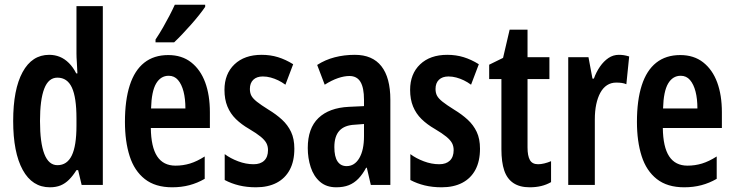

<svg xmlns="http://www.w3.org/2000/svg" viewBox="-20 -786 3121 816"><path d="M192 10Q117 10 76.5 -64Q36 -138 36 -272Q36 -406 76 -479.5Q116 -553 189 -553Q213 -553 234 -544.5Q255 -536 273 -518Q291 -500 304 -474H309Q308 -502 306.5 -522.5Q305 -543 305 -559V-760H417V0H327L312 -63H305Q290 -39 273.5 -22.5Q257 -6 237.5 2Q218 10 192 10ZM224 -84Q265 -84 285 -125Q305 -166 305 -252V-283Q305 -372 285.5 -414Q266 -456 224 -456Q186 -456 168 -409Q150 -362 150 -272Q150 -179 168.5 -131.5Q187 -84 224 -84Z M695 -552Q753 -552 792.5 -521Q832 -490 852 -436Q872 -382 872 -309V-242H621Q622 -161 648 -121.5Q674 -82 726 -82Q758 -82 787.5 -91Q817 -100 850 -121V-26Q819 -8 785 1Q751 10 712 10Q640 10 595.5 -25Q551 -60 531 -122.5Q511 -185 511 -268Q511 -360 531.5 -423.5Q552 -487 593 -519.5Q634 -552 695 -552ZM697 -464Q663 -464 643.5 -431Q624 -398 622 -325H768Q768 -366 760 -397Q752 -428 736.5 -446Q721 -464 697 -464ZM852 -757Q842 -742 826.5 -722.5Q811 -703 792 -681.5Q773 -660 754.5 -640.5Q736 -621 720 -606H641V-618Q659 -645 673.5 -670.5Q688 -696 700.5 -720Q713 -744 723 -766H852Z M1231 -154Q1231 -101 1211.5 -64.5Q1192 -28 1155.5 -9Q1119 10 1068 10Q1029 10 996 2Q963 -6 935 -21V-131Q959 -113 992 -100.5Q1025 -88 1058 -88Q1087 -88 1103 -103.5Q1119 -119 1119 -148Q1119 -165 1112 -178Q1105 -191 1088 -205Q1071 -219 1039 -238Q1006 -257 982.5 -280Q959 -303 946.5 -333.5Q934 -364 934 -404Q934 -472 976.5 -512.5Q1019 -553 1092 -553Q1129 -553 1161.5 -543Q1194 -533 1226 -513L1193 -426Q1178 -437 1162.5 -444.5Q1147 -452 1130.5 -456.5Q1114 -461 1097 -461Q1071 -461 1056.5 -447Q1042 -433 1042 -408Q1042 -391 1048.5 -379Q1055 -367 1072 -353.5Q1089 -340 1121 -320Q1154 -300 1178.5 -277.5Q1203 -255 1217 -225.5Q1231 -196 1231 -154Z M1488 -553Q1563 -553 1601 -504.5Q1639 -456 1639 -362V0H1556L1539 -73H1536Q1521 -45 1503 -26.5Q1485 -8 1462.5 1Q1440 10 1409 10Q1367 10 1340 -13.5Q1313 -37 1300.5 -75.5Q1288 -114 1288 -157Q1288 -241 1333.5 -284.5Q1379 -328 1463 -332L1527 -335V-362Q1527 -413 1512 -438Q1497 -463 1465 -463Q1443 -463 1416.5 -454Q1390 -445 1360 -426L1328 -510Q1362 -532 1402.5 -542.5Q1443 -553 1488 -553ZM1488 -256Q1444 -254 1422.5 -230.5Q1401 -207 1401 -161Q1401 -120 1414.5 -100Q1428 -80 1453 -80Q1487 -80 1507 -114Q1527 -148 1527 -207V-259Z M2020 -154Q2020 -101 2000.5 -64.5Q1981 -28 1944.5 -9Q1908 10 1857 10Q1818 10 1785 2Q1752 -6 1724 -21V-131Q1748 -113 1781 -100.5Q1814 -88 1847 -88Q1876 -88 1892 -103.5Q1908 -119 1908 -148Q1908 -165 1901 -178Q1894 -191 1877 -205Q1860 -219 1828 -238Q1795 -257 1771.5 -280Q1748 -303 1735.5 -333.5Q1723 -364 1723 -404Q1723 -472 1765.5 -512.5Q1808 -553 1881 -553Q1918 -553 1950.5 -543Q1983 -533 2015 -513L1982 -426Q1967 -437 1951.5 -444.5Q1936 -452 1919.5 -456.5Q1903 -461 1886 -461Q1860 -461 1845.5 -447Q1831 -433 1831 -408Q1831 -391 1837.5 -379Q1844 -367 1861 -353.5Q1878 -340 1910 -320Q1943 -300 1967.5 -277.5Q1992 -255 2006 -225.5Q2020 -196 2020 -154Z M2267 -88Q2279 -88 2293.5 -91.5Q2308 -95 2322 -101V-12Q2303 -1 2280.5 4.5Q2258 10 2231 10Q2189 10 2162 -8Q2135 -26 2123 -61.5Q2111 -97 2111 -152V-450H2059V-511L2118 -540L2146 -660H2222V-543H2315V-450H2222V-159Q2222 -124 2232 -106Q2242 -88 2267 -88Z M2610 -553Q2621 -553 2631 -551.5Q2641 -550 2654 -546L2642 -428Q2633 -432 2622.5 -433.5Q2612 -435 2599 -435Q2577 -435 2560 -424Q2543 -413 2531.5 -392Q2520 -371 2514 -342.5Q2508 -314 2508 -279V0H2395V-543H2481L2498 -452H2504Q2514 -480 2530 -503Q2546 -526 2566 -539.5Q2586 -553 2610 -553Z M2871 -552Q2929 -552 2968.5 -521Q3008 -490 3028 -436Q3048 -382 3048 -309V-242H2797Q2798 -161 2824 -121.5Q2850 -82 2902 -82Q2934 -82 2963.5 -91Q2993 -100 3026 -121V-26Q2995 -8 2961 1Q2927 10 2888 10Q2816 10 2771.5 -25Q2727 -60 2707 -122.5Q2687 -185 2687 -268Q2687 -360 2707.5 -423.5Q2728 -487 2769 -519.5Q2810 -552 2871 -552ZM2873 -464Q2839 -464 2819.5 -431Q2800 -398 2798 -325H2944Q2944 -366 2936 -397Q2928 -428 2912.5 -446Q2897 -464 2873 -464Z"/></svg>

Font: Noto Sans Display ExtraCondensed SemiBold
Style: Regular
Weight: 600
Width: 2
Designer: Monotype Design Team
Foundry: Monotype Imaging Inc.
Version: Version 2.003